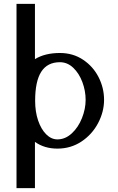

<svg xmlns="http://www.w3.org/2000/svg" viewBox="-20 -780 617 1000"><path d="M292 -456Q331 -456 361.5 -427Q392 -398 409 -352.5Q426 -307 426 -260Q426 -213 407 -165Q388 -117 354 -85.5Q320 -54 279 -54Q247 -54 220.5 -80.5Q194 -107 178.5 -152.5Q163 -198 163 -255Q163 -357 195 -406.5Q227 -456 292 -456ZM279 -6Q349 -6 404.5 -43Q460 -80 491 -139Q522 -198 522 -260Q522 -322 493.5 -378Q465 -434 412.5 -469Q360 -504 292 -504Q214 -504 162 -472V-760H66V200H162V-41Q211 -6 279 -6Z"/></svg>

Font: LXGW Marker Gothic
Style: Regular
Weight: 400
Version: Version 1.001